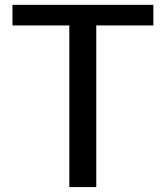

<svg xmlns="http://www.w3.org/2000/svg" viewBox="-20 -763 676 783"><path d="M262.7 0H372.6V-659.2H605.5V-743.2H30.8V-659.2H262.7Z"/></svg>

Font: Merriweather Sans
Style: Regular
Weight: 400
Designer: Eben Sorkin ( eben@eyebytes.com )
Foundry: Eben Sorkin
Version: Version 1.003